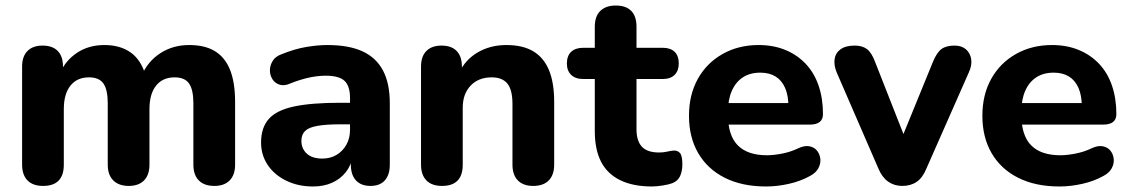

<svg xmlns="http://www.w3.org/2000/svg" viewBox="-20 -664 4091 695"><path d="M136 9Q99 9 79.5 -11Q60 -31 60 -68V-423Q60 -460 79.5 -479.5Q99 -499 134 -499Q170 -499 189 -479.5Q208 -460 208 -423V-359L197 -399Q217 -445 259 -473Q301 -501 358 -501Q415 -501 453 -474Q491 -447 507 -391H493Q515 -442 560.5 -471.5Q606 -501 665 -501Q722 -501 758.5 -478.5Q795 -456 813 -410.5Q831 -365 831 -295V-68Q831 -31 811.5 -11Q792 9 756 9Q719 9 699.5 -11Q680 -31 680 -68V-290Q680 -339 664.5 -361.5Q649 -384 612 -384Q569 -384 545 -354Q521 -324 521 -269V-68Q521 -31 501.5 -11Q482 9 446 9Q410 9 390 -11Q370 -31 370 -68V-290Q370 -339 354.5 -361.5Q339 -384 302 -384Q259 -384 235 -354Q211 -324 211 -269V-68Q211 9 136 9Z M1113 11Q1059 11 1016 -10Q973 -31 949 -67Q925 -103 925 -148Q925 -202 953 -233.5Q981 -265 1044 -278.5Q1107 -292 1211 -292H1264V-214H1212Q1161 -214 1129.5 -208.5Q1098 -203 1084.5 -190Q1071 -177 1071 -154Q1071 -126 1090.5 -108Q1110 -90 1147 -90Q1176 -90 1198.5 -103.5Q1221 -117 1234 -140.5Q1247 -164 1247 -194V-309Q1247 -353 1227 -371.5Q1207 -390 1159 -390Q1132 -390 1100.5 -383.5Q1069 -377 1031 -362Q1009 -352 992 -357.5Q975 -363 966 -377.5Q957 -392 957 -409.5Q957 -427 967 -443.5Q977 -460 1000 -468Q1047 -487 1088.5 -494Q1130 -501 1165 -501Q1242 -501 1291.5 -478.5Q1341 -456 1366 -409.5Q1391 -363 1391 -290V-68Q1391 -31 1373 -11Q1355 9 1321 9Q1287 9 1268.5 -11Q1250 -31 1250 -68V-105L1257 -99Q1251 -65 1231.5 -40.5Q1212 -16 1182 -2.5Q1152 11 1113 11Z M1580 9Q1543 9 1523.5 -11Q1504 -31 1504 -68V-423Q1504 -460 1523.5 -479.5Q1543 -499 1578 -499Q1614 -499 1633 -479.5Q1652 -460 1652 -423V-366L1641 -399Q1664 -448 1709.5 -474.5Q1755 -501 1813 -501Q1872 -501 1910 -478.5Q1948 -456 1967 -410.5Q1986 -365 1986 -295V-68Q1986 -31 1966.5 -11Q1947 9 1910 9Q1874 9 1854.5 -11Q1835 -31 1835 -68V-288Q1835 -339 1816.5 -361.5Q1798 -384 1760 -384Q1712 -384 1683.5 -354Q1655 -324 1655 -274V-68Q1655 9 1580 9Z M2340 11Q2271 11 2224.5 -12Q2178 -35 2155.5 -79Q2133 -123 2133 -190V-378H2091Q2063 -378 2047.5 -393Q2032 -408 2032 -434Q2032 -462 2047.5 -476.5Q2063 -491 2091 -491H2133V-567Q2133 -605 2153 -624.5Q2173 -644 2209 -644Q2246 -644 2265 -624.5Q2284 -605 2284 -567V-491H2379Q2407 -491 2422 -476.5Q2437 -462 2437 -434Q2437 -408 2422 -393Q2407 -378 2379 -378H2284V-196Q2284 -154 2303.5 -133Q2323 -112 2366 -112Q2381 -112 2394 -115Q2407 -118 2418 -119Q2432 -120 2441 -110.5Q2450 -101 2450 -69Q2450 -45 2442 -27Q2434 -9 2414 -1Q2401 4 2378.5 7.5Q2356 11 2340 11Z M2753 11Q2666 11 2603.5 -20.5Q2541 -52 2507.5 -109.5Q2474 -167 2474 -245Q2474 -321 2506 -378.5Q2538 -436 2595.5 -468.5Q2653 -501 2726 -501Q2779 -501 2822 -483.5Q2865 -466 2896 -433.5Q2927 -401 2943 -354.5Q2959 -308 2959 -251Q2959 -232 2947 -222.5Q2935 -213 2912 -213H2598V-291H2850L2834 -277Q2834 -318 2822 -345.5Q2810 -373 2787.5 -387Q2765 -401 2732 -401Q2695 -401 2669 -384Q2643 -367 2629 -335Q2615 -303 2615 -258V-250Q2615 -174 2650.5 -138Q2686 -102 2756 -102Q2780 -102 2811 -108Q2842 -114 2869 -127Q2892 -138 2910 -134.5Q2928 -131 2938 -118Q2948 -105 2949.5 -88Q2951 -71 2942 -54.5Q2933 -38 2912 -27Q2878 -8 2835.5 1.5Q2793 11 2753 11Z M3246 9Q3217 9 3195 -6.5Q3173 -22 3160 -53L3009 -401Q2998 -427 3001 -449.5Q3004 -472 3022.5 -485.5Q3041 -499 3074 -499Q3101 -499 3118 -486.5Q3135 -474 3148 -439L3266 -139H3234L3357 -440Q3371 -474 3388 -486.5Q3405 -499 3435 -499Q3461 -499 3476.5 -485.5Q3492 -472 3495.5 -450Q3499 -428 3487 -402L3333 -53Q3320 -21 3298.5 -6Q3277 9 3246 9Z M3815 11Q3728 11 3665.5 -20.5Q3603 -52 3569.5 -109.5Q3536 -167 3536 -245Q3536 -321 3568 -378.5Q3600 -436 3657.5 -468.5Q3715 -501 3788 -501Q3841 -501 3884 -483.5Q3927 -466 3958 -433.5Q3989 -401 4005 -354.5Q4021 -308 4021 -251Q4021 -232 4009 -222.5Q3997 -213 3974 -213H3660V-291H3912L3896 -277Q3896 -318 3884 -345.5Q3872 -373 3849.5 -387Q3827 -401 3794 -401Q3757 -401 3731 -384Q3705 -367 3691 -335Q3677 -303 3677 -258V-250Q3677 -174 3712.5 -138Q3748 -102 3818 -102Q3842 -102 3873 -108Q3904 -114 3931 -127Q3954 -138 3972 -134.5Q3990 -131 4000 -118Q4010 -105 4011.5 -88Q4013 -71 4004 -54.5Q3995 -38 3974 -27Q3940 -8 3897.5 1.5Q3855 11 3815 11Z"/></svg>

Font: Nunito ExtraLight ExtraBold
Style: Regular
Weight: 800
Version: Version 3.602